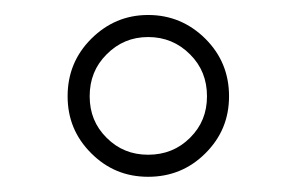

<svg xmlns="http://www.w3.org/2000/svg" viewBox="-20 -787 394 255"><path d="M284.2 -659.2C284.2 -689 273.9 -714.4 252.9 -735.4C231.9 -756.3 206.5 -767.1 176.8 -767.1C147 -767.1 122.1 -756.3 101.1 -735.4C80.1 -714.4 69.8 -689 69.8 -659.2C69.8 -629.4 80.1 -604.5 101.1 -583.5C122.1 -562.5 147 -552.2 176.8 -552.2C206.5 -552.2 231.9 -562.5 252.9 -583.5C273.9 -604.5 284.2 -629.4 284.2 -659.2ZM254.9 -659.2C254.9 -637.2 247.6 -619.1 232.4 -604C217.3 -588.9 198.7 -581.5 176.8 -581.5C154.8 -581.5 136.7 -588.9 121.6 -604C106.4 -619.1 99.1 -637.2 99.1 -659.2C99.1 -681.2 106.4 -699.7 121.6 -714.8C136.7 -730 154.8 -737.8 176.8 -737.8C198.7 -737.8 217.3 -730 232.4 -714.8C247.6 -699.7 254.9 -681.2 254.9 -659.2Z"/></svg>

Font: Estedad ExtraLight
Style: Regular
Weight: 200
Designer: Amin Abedi
Version: Version 7.3